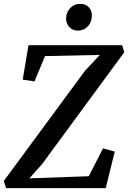

<svg xmlns="http://www.w3.org/2000/svg" viewBox="-30 -978 666 998"><path d="M2 0 -10.5 -37 412.5 -611 489 -692.5 204 -686.5 149.5 -555 88 -564 118 -743H605L616 -706.5L189 -125.5L123 -51L431.5 -62L505.5 -207L566.5 -190L519.5 0ZM373.5 -819Q357 -819 343 -827.2Q329 -835.5 321.2 -849.8Q313.5 -864 313.5 -882.5Q314.5 -915 335.5 -936.5Q356.5 -958 387 -958Q414 -958 431 -941Q448 -924 447.5 -897.5Q447.5 -863.5 426.8 -841.2Q406 -819 373.5 -819Z"/></svg>

Font: Merriweather 28pt Medium
Style: Italic
Weight: 500
Italic angle: -7.8°
Version: Version 2.101